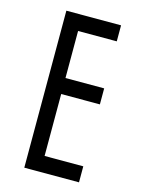

<svg xmlns="http://www.w3.org/2000/svg" viewBox="-109 -770 615 834"><g transform="rotate(15 198.5 -353.0)"><path d="M84 -706H330V-634H156V-422.5H330V-350.5H156V-72H330V0H84Z"/></g></svg>

Font: Lineal Thin
Style: Regular
Weight: 200
Designer: Created by Frank Adebiaye with contributions from Anton Moglia & Ariel Martín Pérez
Created by Frank ADEBIAYE with FontF
Foundry: Velvetyne Type Foundry
Version: Version 2.000;Glyphs 3.2 (3227)